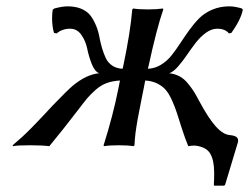

<svg xmlns="http://www.w3.org/2000/svg" viewBox="-20 -460 789 608"><path d="M439.9 -205.1 435.1 -180.2Q433.6 -173.3 429.7 -153.6Q425.8 -133.8 424.6 -127.4Q423.3 -121.1 420.2 -105Q417 -88.9 415.8 -81.8Q414.6 -74.7 412.4 -61.5Q410.2 -48.3 409.2 -39.8Q408.2 -31.2 407.2 -20.5Q406.2 -9.8 405.8 0L402.8 2.9Q384.8 0 356.9 0Q327.1 0 309.1 2.9L308.1 0Q337.9 -94.2 355 -180.2L359.9 -205.1Q336.4 -203.6 318.1 -197Q299.8 -190.4 283.2 -175.8Q266.6 -161.1 256.3 -148.9Q246.1 -136.7 228 -112.8Q178.7 -48.3 136.2 2.9Q113.3 0 74.2 0Q34.2 0 21 2.9L20 0Q36.1 -13.7 49.6 -25.9Q63 -38.1 77.4 -52.7Q91.8 -67.4 98.1 -74Q104.5 -80.6 122.8 -100.1Q141.1 -119.6 146 -125Q192.9 -173.8 210.9 -189Q254.4 -224.6 293.9 -228Q279.8 -233.9 270.5 -257.6Q261.2 -281.2 256.3 -305.4Q251.5 -329.6 237.8 -349.4Q224.1 -369.1 202.1 -369.1Q176.8 -369.1 159.2 -354L150.9 -356Q145 -376.5 145 -401.9Q145 -419.4 147 -429.2L151.9 -433.1Q177.2 -439.9 193.8 -439.9Q220.2 -439.9 238.8 -431.6Q257.3 -423.3 267.1 -409.9Q276.9 -396.5 284.2 -378.9Q291.5 -361.3 294.7 -343.3Q297.9 -325.2 303.2 -307.4Q308.6 -289.6 315.2 -275.6Q321.8 -261.7 335.2 -252.4Q348.6 -243.2 368.2 -242.2L370.1 -250Q392.6 -356.4 398.9 -430.2L401.9 -433.1Q418.9 -430.2 448.2 -430.2Q476.6 -430.2 496.1 -433.1L497.1 -430.2Q476.1 -369.6 450.2 -250L448.2 -242.2Q470.7 -243.2 489.7 -254.9Q508.8 -266.6 522.7 -283.9Q536.6 -301.3 550.3 -322.3Q564 -343.3 578.9 -364Q593.8 -384.8 610.6 -401.9Q627.4 -418.9 652.1 -429.4Q676.8 -439.9 706.1 -439.9Q723.6 -439.9 746.1 -433.1L749 -429.2Q742.7 -397.9 712.9 -356L705.1 -354Q692.9 -369.1 668 -369.1Q649.9 -369.1 632.1 -356.2Q614.3 -343.3 599.6 -324.2Q585 -305.2 571.5 -285.4Q558.1 -265.6 543.5 -249Q528.8 -232.4 516.1 -228Q533.7 -226.1 548.1 -218.5Q562.5 -210.9 574.2 -196.8Q585.9 -182.6 593.3 -171.1Q600.6 -159.7 610.8 -140.1Q640.6 -84.5 663.8 -59.1Q687 -33.7 708 -32.2Q733.9 -29.8 733.9 -16.1V-11.2L692.9 125L689.9 127.9H658.2L657.2 125Q658.2 111.8 658.2 86.9Q658.2 47.4 645.5 26.1Q632.8 4.9 597.2 1Q585.9 1 576.2 2.9Q566.4 -20.5 556.6 -50.8Q546.9 -81.1 540.8 -100.3Q534.7 -119.6 525.4 -140.6Q516.1 -161.6 505.9 -174.1Q495.6 -186.5 479 -195.1Q462.4 -203.6 439.9 -205.1Z"/></svg>

Font: Linear Smooth
Style: Italic
Weight: 400
Designer: Philipp H. Poll, Flanker
Foundry: Philipp H. Poll, reworked by Flanker
Version: Version 1.061 | FøM Fix